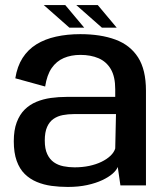

<svg xmlns="http://www.w3.org/2000/svg" viewBox="-20 -733 653 759"><path d="M248 6Q290.5 6 324.8 -1.5Q359 -9 384 -20.8Q409 -32.5 424.8 -46.2Q440.5 -60 445.5 -73L456 0H557V-374.5Q557 -457.5 525.8 -506.2Q494.5 -555 436.2 -576.5Q378 -598 297.5 -598Q245.5 -598 201.5 -588.2Q157.5 -578.5 124 -557.8Q90.5 -537 69.2 -503.8Q48 -470.5 40.5 -423.5L158.5 -391Q165.5 -436.5 184.2 -463.8Q203 -491 232 -503.5Q261 -516 298 -516Q338.5 -516 369.5 -502.8Q400.5 -489.5 418 -459.8Q435.5 -430 435.5 -380.5V-350H244Q212 -350 181.2 -345.8Q150.5 -341.5 124 -330.5Q97.5 -319.5 77.5 -299.8Q57.5 -280 46 -249.2Q34.5 -218.5 34.5 -174.5Q34.5 -129 46 -97Q57.5 -65 78 -45Q98.5 -25 125.5 -13.8Q152.5 -2.5 183.8 1.8Q215 6 248 6ZM274.5 -71.5Q252 -71.5 230.8 -75.8Q209.5 -80 193 -91.5Q176.5 -103 166.8 -123.8Q157 -144.5 157 -177.5Q157 -210.5 166.2 -231.2Q175.5 -252 191.5 -263Q207.5 -274 228.2 -278Q249 -282 272 -282H438.5L435.5 -146Q431 -131 417 -117.5Q403 -104 381.5 -93.5Q360 -83 332.8 -77.2Q305.5 -71.5 274.5 -71.5ZM383 -623.5H441.5L366.5 -713H281.5ZM254.5 -623.5H313L238 -713H153Z"/></svg>

Font: Anybody UltraCondensed Thin Medium
Style: Regular
Weight: 500
Version: Version 1.111